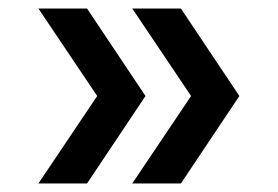

<svg xmlns="http://www.w3.org/2000/svg" viewBox="-20 -498 651 450"><path d="M448 -243 290 -478H404L541 -273L404 -68H290L448 -303ZM228 -243 70 -478H184L321 -273L184 -68H70L228 -303Z"/></svg>

Font: TikTok Sans 24pt SemiBold
Style: Regular
Weight: 600
Version: Version 4.000